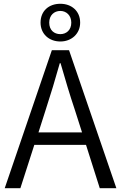

<svg xmlns="http://www.w3.org/2000/svg" viewBox="-20 -998 642 1018"><path d="M300 -778C359 -778 405 -819 405 -878C405 -940 359 -978 300 -978C239 -978 195 -940 195 -878C195 -819 239 -778 300 -778ZM300 -817C267 -817 241 -838 241 -878C241 -917 267 -940 300 -940C331 -940 358 -917 358 -878C358 -838 331 -817 300 -817ZM5 0H88L162 -230H436L509 0H597L346 -732H255ZM184 -296 222 -415C249 -498 273 -577 297 -663H301C326 -577 349 -498 377 -415L415 -296Z"/></svg>

Font: ChiuKong Gothic CL Normal
Style: Regular
Weight: 350
Designer: Ryoko NISHIZUKA 西塚涼子 (kana, bopomofo & ideographs); Paul D. Hunt (Latin, Greek & Cyrillic); Sandoll Communications 산돌커뮤니
Foundry: Adobe
Version: Version 1.300